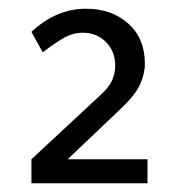

<svg xmlns="http://www.w3.org/2000/svg" viewBox="-20 -828 410 440"><path d="M52 -408V-463L209 -609Q228 -626 236 -642Q244 -658 244 -678Q244 -710 223 -731.5Q202 -753 170 -753Q147 -753 126 -741Q105 -729 78 -708L52 -755Q109 -808 177 -808Q236 -808 274 -774Q312 -740 312 -682Q312 -659 301 -634.5Q290 -610 256 -578L135 -463H318V-408Z"/></svg>

Font: Gantari
Style: Regular
Weight: 400
Designer: Anugrah Pasau
Foundry: Lafontype
Version: Version 1.000; ttfautohint (v1.8.4)